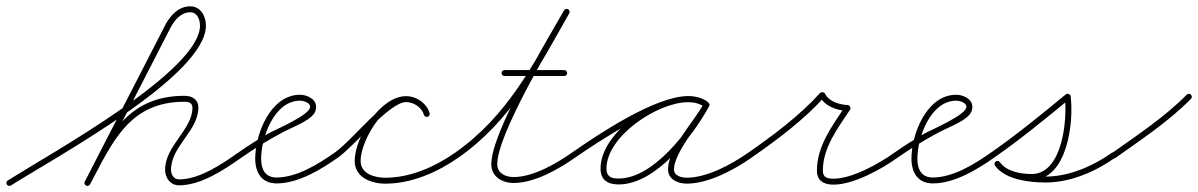

<svg xmlns="http://www.w3.org/2000/svg" viewBox="-28 -574 3837 615"><path d="M-6 17.1C-3.3 21.5 2.6 22.8 7.1 20C158.7 -75.3 631.6 -332.1 631.6 -492.3C631.6 -521.8 614.8 -553.8 581.6 -553.8C544.4 -553.8 517.8 -525.2 501.6 -494.4C501.6 -494.4 501.6 -494.4 501.6 -494.4C501.6 -494.4 501.6 -494.3 501.6 -494.3C415.6 -327 329.6 -159.7 243.6 7.7C241.2 12.3 243 18.1 247.7 20.4C252.3 22.8 258.1 21 260.4 16.3C346.4 -151 432.4 -318.3 518.4 -485.7C518.4 -485.7 518.4 -485.6 518.4 -485.6C518.4 -485.6 518.4 -485.6 518.4 -485.6C531.1 -509.7 551.9 -534.8 581.6 -534.8C603.8 -534.8 612.6 -510.9 612.6 -492.3C612.6 -346.1 141.6 -87 -3.1 4C-7.5 6.7 -8.8 12.6 -6 17.1ZM260.4 16.5C260.4 16.5 260.4 16.5 260.4 16.5C331.1 -116.2 385 -248.1 562.8 -248.1C576.4 -248.1 588.4 -244.7 588.4 -228.9C588.4 -159 500.8 -107.4 500.8 -30.3C500.8 -4.1 517.6 19.6 545.5 19.6C616.2 19.6 690.1 -30.4 745.4 -69.2C749.7 -72.2 750.8 -78.2 747.8 -82.4C744.8 -86.7 738.8 -87.8 734.6 -84.8C682.9 -48.6 611.6 0.6 545.5 0.6C528.4 0.6 519.8 -14.7 519.8 -30.3C519.8 -104.9 607.4 -155.6 607.4 -228.9C607.4 -255.8 587.1 -267.1 562.8 -267.1C376.4 -267.1 318.1 -132.1 243.6 7.5C241.1 12.2 242.9 17.9 247.5 20.4C252.2 22.9 257.9 21.1 260.4 16.5Z M745.4 -69.2C745.4 -69.2 745.4 -69.2 745.4 -69.2C788.3 -99.1 832.7 -126.6 879 -151C907.6 -166.1 945.1 -179.2 969.4 -200.5C979 -208.8 984.5 -219.1 984.5 -232C984.5 -257.4 954.7 -270.5 933 -270.5C838.7 -270.5 789.5 -145.1 789.5 -66C789.5 -21.9 809.5 13.5 858 13.5C927.3 13.5 1000 -30.9 1054.5 -69.2C1058.8 -72.3 1059.8 -78.2 1056.8 -82.5C1053.7 -86.8 1047.8 -87.8 1043.5 -84.8C1043.5 -84.8 1043.5 -84.8 1043.5 -84.8C992.6 -48.9 923 -5.5 858 -5.5C820.4 -5.5 808.5 -32.5 808.5 -66C808.5 -133.8 850.6 -251.5 933 -251.5C943.3 -251.5 965.5 -245.5 965.5 -232C965.5 -205.2 850.5 -157.5 828.9 -145C796.6 -126.4 765.2 -106.1 734.6 -84.8C730.3 -81.8 729.2 -75.9 732.2 -71.6C735.2 -67.3 741.1 -66.2 745.4 -69.2Z M1054.4 -69.2C1054.4 -69.2 1054.4 -69.2 1054.4 -69.2C1108.7 -107 1219.6 -247 1272.7 -247C1297.1 -247 1322.9 -230.1 1329.9 -206.3C1331.4 -201.3 1336.6 -198.4 1341.7 -199.9C1346.7 -201.4 1349.6 -206.6 1348.1 -211.7C1348.1 -211.7 1348.1 -211.7 1348.1 -211.7C1338.8 -243.5 1305.5 -266 1272.7 -266C1205.3 -266 1105.2 -127.8 1043.6 -84.8C1039.3 -81.8 1038.2 -75.9 1041.2 -71.6C1044.2 -67.3 1050.1 -66.2 1054.4 -69.2ZM1348.1 -211.7C1348.1 -211.7 1348.1 -211.7 1348.1 -211.7C1338.8 -243.6 1305.6 -266 1272.7 -266C1189.2 -266 1108.1 -133.1 1108.1 -58.7C1108.1 -5.5 1161.1 14.3 1206.6 14.3C1290.2 14.3 1372.9 -22 1440.4 -69.2C1444.7 -72.2 1445.8 -78.1 1442.8 -82.4C1439.8 -86.7 1433.9 -87.8 1429.6 -84.8C1365.3 -39.8 1286.3 -4.7 1206.6 -4.7C1172.5 -4.7 1127.1 -16.9 1127.1 -58.7C1127.1 -122.4 1200.5 -247 1272.7 -247C1297.1 -247 1322.9 -230.2 1329.9 -206.3C1331.4 -201.3 1336.6 -198.4 1341.7 -199.9C1346.7 -201.4 1349.6 -206.6 1348.1 -211.7Z M1440.4 -69.2C1440.4 -69.2 1440.4 -69.2 1440.4 -69.2C1609.8 -187.4 1695.8 -355.5 1795.3 -531.3C1798.4 -536.8 1795.8 -541.9 1791.7 -544.3C1787.5 -546.6 1781.9 -546.2 1778.7 -540.7C1726.9 -449 1545.7 -151.8 1545.7 -48.3C1545.7 -7.9 1580.5 12.1 1617.3 12.1C1684.4 12.1 1761.3 -32 1814.4 -69.2C1818.7 -72.2 1819.8 -78.2 1816.8 -82.4C1813.8 -86.7 1807.8 -87.8 1803.6 -84.8C1803.6 -84.8 1803.6 -84.8 1803.6 -84.8C1753.9 -50 1680.1 -6.9 1617.3 -6.9C1591.3 -6.9 1564.7 -18.8 1564.7 -48.3C1564.7 -145.5 1746.2 -444.6 1795.3 -531.3C1798.4 -536.8 1795.8 -541.9 1791.7 -544.3C1787.5 -546.6 1781.9 -546.2 1778.7 -540.7C1680.8 -367.6 1596.2 -201.1 1429.6 -84.8C1425.3 -81.8 1424.2 -75.9 1427.2 -71.6C1430.2 -67.3 1436.1 -66.2 1440.4 -69.2ZM1588 -330.5C1588 -330.5 1588 -330.5 1588 -330.5C1651.7 -330.5 1715.3 -330.5 1779 -330.5C1784.2 -330.5 1788.5 -334.8 1788.5 -340C1788.5 -345.2 1784.2 -349.5 1779 -349.5C1779 -349.5 1779 -349.5 1779 -349.5C1715.3 -349.5 1651.7 -349.5 1588 -349.5C1582.8 -349.5 1578.5 -345.2 1578.5 -340C1578.5 -334.8 1582.8 -330.5 1588 -330.5Z M1801.2 -71.6C1804.2 -67.3 1810.1 -66.2 1814.4 -69.2C1891 -122.6 2081.7 -247.3 2176.6 -247.3C2194 -247.3 2212.1 -243.5 2226.5 -233.3C2231.4 -229.8 2236.6 -232.2 2239.2 -236.3C2241.9 -240.5 2242 -246.2 2236.8 -249.2C2216.2 -261.1 2199.7 -265.6 2175.3 -265.6C2068.5 -265.6 1895.6 -149 1895.6 -34.2C1895.6 3.1 1919.3 16.8 1953.7 16.8C2073.7 16.8 2191.5 -138.8 2243.3 -233.4C2246.4 -239 2243.7 -244.1 2239.6 -246.3C2235.4 -248.6 2229.7 -248.1 2226.7 -242.6C2193.9 -182.7 2111.8 -97.6 2111.8 -31.6C2111.8 1.3 2143.8 14.2 2172 14.2C2241.2 14.2 2324.3 -30.2 2379.5 -69.2C2383.8 -72.3 2384.8 -78.2 2381.8 -82.5C2378.7 -86.8 2372.8 -87.8 2368.5 -84.8C2368.5 -84.8 2368.5 -84.8 2368.5 -84.8C2316.7 -48.2 2237 -4.8 2172 -4.8C2155.1 -4.8 2130.8 -10.4 2130.8 -31.6C2130.8 -84.5 2214.5 -180.8 2243.3 -233.4C2246.4 -239 2243.7 -244 2239.6 -246.3C2235.4 -248.6 2229.7 -248.1 2226.7 -242.6C2178.8 -155 2065.2 -2.2 1953.7 -2.2C1929.8 -2.2 1914.6 -7.8 1914.6 -34.2C1914.6 -138.1 2079.4 -246.6 2175.3 -246.6C2196.4 -246.6 2209.7 -242.9 2227.2 -232.8C2232.5 -229.8 2237.5 -232 2240 -235.9C2242.5 -239.7 2242.4 -245.2 2237.5 -248.7C2219.9 -261.3 2198 -266.3 2176.6 -266.3C2070.9 -266.3 1887.9 -143.6 1803.6 -84.8C1799.3 -81.8 1798.2 -75.9 1801.2 -71.6Z M2366.2 -71.6C2369.2 -67.3 2375.1 -66.2 2379.4 -69.2C2460 -125.2 2547.5 -190.5 2613.1 -263.7C2614.9 -265.7 2610.4 -267.5 2605.7 -268.2C2601.1 -268.8 2596.2 -268.3 2597.5 -265.8C2613.4 -233.3 2652.6 -220.3 2686.5 -218.5C2689.7 -218.3 2688.7 -223.4 2686.5 -227.7C2684.3 -232.1 2680.8 -235.9 2679.1 -233.2C2637.4 -170.2 2588.7 -106.4 2588.7 -27.1C2588.7 6 2612.2 17.4 2642.1 17.4C2706.6 17.4 2796.5 -32.7 2847.5 -69.3C2851.8 -72.3 2852.8 -78.3 2849.7 -82.5C2846.7 -86.8 2840.7 -87.8 2836.5 -84.7C2836.5 -84.7 2836.5 -84.7 2836.5 -84.7C2788.9 -50.6 2702.2 -1.6 2642.1 -1.6C2622.8 -1.6 2607.7 -5.2 2607.7 -27.1C2607.7 -101.9 2655.6 -163.2 2694.9 -222.8C2696.7 -225.4 2696.4 -229 2694.9 -232C2693.4 -235 2690.7 -237.3 2687.5 -237.5C2660.9 -238.9 2627.2 -248.3 2614.5 -274.2C2613.3 -276.7 2610.3 -278.3 2607.2 -278.7C2604.1 -279.1 2600.8 -278.4 2598.9 -276.3C2534.3 -204.3 2447.9 -139.9 2368.6 -84.8C2364.3 -81.8 2363.2 -75.9 2366.2 -71.6Z M2847.4 -69.2C2847.4 -69.2 2847.4 -69.2 2847.4 -69.2C2890.3 -99.1 2934.7 -126.6 2981 -151C3009.6 -166.1 3047.1 -179.2 3071.4 -200.5C3081 -208.8 3086.5 -219.1 3086.5 -232C3086.5 -257.4 3056.7 -270.5 3035 -270.5C2940.7 -270.5 2891.5 -145.1 2891.5 -66C2891.5 -21.9 2911.5 13.5 2960 13.5C3029.3 13.5 3102 -30.9 3156.5 -69.2C3160.8 -72.3 3161.8 -78.2 3158.8 -82.5C3155.7 -86.8 3149.8 -87.8 3145.5 -84.8C3145.5 -84.8 3145.5 -84.8 3145.5 -84.8C3094.6 -48.9 3025 -5.5 2960 -5.5C2922.4 -5.5 2910.5 -32.5 2910.5 -66C2910.5 -133.8 2952.6 -251.5 3035 -251.5C3045.3 -251.5 3067.5 -245.5 3067.5 -232C3067.5 -205.2 2952.5 -157.5 2930.9 -145C2898.6 -126.4 2867.2 -106.1 2836.6 -84.8C2832.3 -81.8 2831.2 -75.9 2834.2 -71.6C2837.2 -67.3 2843.1 -66.2 2847.4 -69.2Z M3143.2 -71.6C3146.2 -67.3 3152.1 -66.2 3156.4 -69.2C3239.9 -127.1 3319.7 -192.6 3398 -257.1C3400.6 -259.2 3396.5 -262.4 3391.9 -264.2C3387.3 -266 3382.2 -266.5 3382.6 -263.3C3391.5 -193 3375.7 -16.6 3276.8 -16.6C3242.2 -16.6 3196.1 -24.1 3174.8 -54.5C3171.1 -59.6 3165.4 -59.5 3161.5 -56.8C3157.7 -54 3155.6 -48.7 3159.2 -43.5C3191.2 2 3270.6 10.6 3321.5 10.6C3400.2 10.6 3481.1 -24 3544.5 -69.3C3548.8 -72.3 3549.8 -78.3 3546.7 -82.5C3543.7 -86.8 3537.7 -87.8 3533.5 -84.7C3473.3 -41.8 3396.2 -8.4 3321.5 -8.4C3277.8 -8.4 3202.4 -15.1 3174.8 -54.5C3171.1 -59.6 3165.4 -59.5 3161.5 -56.8C3157.7 -54 3155.6 -48.7 3159.2 -43.5C3184.5 -7.6 3235.5 2.4 3276.8 2.4C3391 2.4 3412 -182.3 3401.4 -265.7C3401 -268.9 3398.4 -271.5 3395.3 -272.7C3392.2 -274 3388.5 -273.9 3386 -271.8C3308 -207.6 3228.6 -142.4 3145.6 -84.8C3141.3 -81.8 3140.2 -75.9 3143.2 -71.6Z M3531.3 -70.2C3534.3 -65.9 3540.2 -64.9 3544.5 -67.9C3627.1 -126.6 3715.5 -184.9 3786.8 -257.3C3790.5 -261.1 3790.4 -267.1 3786.7 -270.8C3782.9 -274.5 3776.9 -274.4 3773.2 -270.7C3773.2 -270.7 3773.2 -270.7 3773.2 -270.7C3702.8 -199.1 3615.2 -141.5 3533.5 -83.4C3529.2 -80.4 3528.2 -74.4 3531.3 -70.2Z"/></svg>

Font: FRB American Cursive Extralight
Style: Italic
Weight: 200
Italic angle: -25°
Version: Version 2.0;Modular Font Editor K font №1